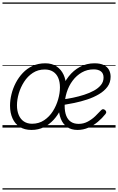

<svg xmlns="http://www.w3.org/2000/svg" viewBox="-20 -1030 953 1550"><path d="M234 19Q178 19 139.5 -5.5Q101 -30 81 -74.5Q61 -119 61 -177Q61 -221 72.5 -268.5Q84 -316 107 -360.5Q130 -405 164 -441Q198 -477 243.5 -498Q289 -519 346 -519Q399 -519 436 -494.5Q473 -470 493 -427.5Q513 -385 513 -330Q513 -288 502 -240Q491 -192 469 -146Q447 -100 413 -63Q379 -26 334.5 -3.5Q290 19 234 19ZM239 -31Q294 -31 336.5 -59.5Q379 -88 407 -132.5Q435 -177 449.5 -228Q464 -279 464 -324Q464 -369 450 -401.5Q436 -434 408.5 -451.5Q381 -469 341 -469Q287 -469 245 -441.5Q203 -414 174.5 -369.5Q146 -325 131.5 -275Q117 -225 117 -180Q117 -135 131.5 -101Q146 -67 173.5 -49Q201 -31 239 -31ZM606 19Q556 19 522 -4.5Q488 -28 471 -71Q454 -114 454 -171Q454 -239 475 -301.5Q496 -364 534.5 -413Q573 -462 626 -490.5Q679 -519 743 -519Q790 -519 818.5 -504.5Q847 -490 860 -465.5Q873 -441 873 -411Q873 -364 847.5 -329.5Q822 -295 779 -269.5Q736 -244 684.5 -227Q633 -210 580 -199Q527 -188 483 -181L485 -227Q525 -232 570.5 -241.5Q616 -251 659.5 -265Q703 -279 738.5 -298.5Q774 -318 795 -344Q816 -370 816 -404Q816 -437 795 -453.5Q774 -470 736 -470Q684 -470 641 -445.5Q598 -421 566.5 -379Q535 -337 518.5 -284Q502 -231 502 -176Q502 -129 514.5 -96.5Q527 -64 552 -47Q577 -30 615 -30Q655 -30 689 -48.5Q723 -67 749.5 -92.5Q776 -118 796 -140Q804 -149 812.5 -148.5Q821 -148 829 -141Q836 -134 837.5 -126.5Q839 -119 831 -109Q805 -76 770.5 -47Q736 -18 694 0.5Q652 19 606 19ZM0 490H913V500H0ZM0 -20H913V0H0ZM0 -505H913V-500H0ZM0 -1010H913V-1000H0Z"/></svg>

Font: Playwrite AU NSW Guides
Style: Regular
Weight: 400
Designer: Veronika Burian, José Scaglione
Foundry: TypeTogether
Version: Version 1.003